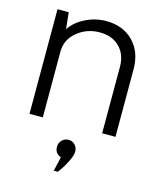

<svg xmlns="http://www.w3.org/2000/svg" viewBox="-118 -642 819 975"><g transform="rotate(15 291.0 -154.5)"><path d="M320 -556Q408 -556 462 -501Q516 -446 516 -355V0H446V-349Q446 -414 407 -453Q368 -492 303 -492Q235 -492 184.5 -450.5Q134 -409 134 -346V0H64V-550H123L132 -463Q160 -505 211.5 -530.5Q263 -556 320 -556ZM275 172Q242 160 242 125Q242 105 256 90.5Q270 76 291 76Q311 76 324.5 90.5Q338 105 338 125Q338 145 323 175.5Q308 206 294 226L279 247H258Z"/></g></svg>

Font: Oakes Grotesk Light
Style: Regular
Weight: 300
Designer: Samuel Oakes
Foundry: Samuel Oakes
Version: Version 1.000;PS 001.000;hotconv 1.0.88;makeotf.lib2.5.64775